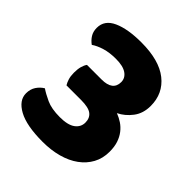

<svg xmlns="http://www.w3.org/2000/svg" viewBox="-178 -741 875 875"><g transform="rotate(45 259.0 -303.5)"><path d="M233 -623Q348 -623 408 -575.5Q468 -528 468 -448Q468 -400 442.5 -366.5Q417 -333 382 -316Q403 -308 421 -296Q439 -284 453 -266Q467 -248 475 -224Q483 -200 483 -168Q483 -125 464.5 -91Q446 -57 413 -33Q380 -9 334.5 3.5Q289 16 235 16Q131 16 78 -13Q25 -42 25 -87Q25 -114 38 -133.5Q51 -153 70 -164Q90 -150 123.5 -134.5Q157 -119 211 -119Q262 -119 286.5 -137Q311 -155 311 -184Q311 -213 291.5 -228Q272 -243 224 -243H130Q123 -254 118 -270Q113 -286 113 -308Q113 -331 117.5 -347.5Q122 -364 130 -375H224Q296 -375 296 -430Q296 -456 273 -472Q250 -488 204 -488Q163 -488 132 -478.5Q101 -469 81 -455Q64 -467 53 -484.5Q42 -502 42 -526Q42 -576 94 -599.5Q146 -623 233 -623Z"/></g></svg>

Font: Baloo Tamma
Style: Regular
Weight: 400
Designer: Divya Kowshik and Ek Type
Foundry: Ek Type
Version: Version 1.443;PS 1.000;hotconv 16.6.51;makeotf.lib2.5.65220;